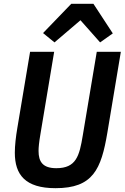

<svg xmlns="http://www.w3.org/2000/svg" viewBox="-20 -968 649 1000"><path d="M136.7 -698.2 70.3 -301.5C62.5 -255.7 57.2 -209.5 57.2 -172.6C57.2 -58.6 110.8 12.1 269.2 12.1C464.1 12.1 507.1 -85.2 539.4 -278.4L609.4 -698.2H484L410.9 -261.4C393.5 -155.9 376.8 -92 273.4 -92C202.8 -92 180.8 -125.4 180.8 -181.8C180.8 -199.2 182.9 -224.8 191.1 -272.7L262.1 -698.2ZM204.2 -795.8 263.8 -747.2 399.1 -862.6 501.4 -747.2 567.5 -794 466.6 -948.2H351.2Z"/></svg>

Font: Margiela Mono Italic SmBold It
Style: Regular
Weight: 600
Designer: Mike Abbink, Paul van der Laan, Pieter van Rosmalen
Foundry: Bold Monday
Version: Version 2.003 2021